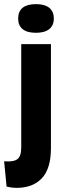

<svg xmlns="http://www.w3.org/2000/svg" viewBox="-49 -739 314 931"><path d="M31 172Q20 172 8 170.5Q-4 169 -17 166L-29 43Q16 47 35 33Q54 19 54 -25V-525H198V-21Q198 30 186.5 67Q175 104 152.5 127Q130 150 99.5 161Q69 172 31 172ZM125 -580Q83 -580 61 -597.5Q39 -615 39 -649Q39 -684 61 -701.5Q83 -719 125 -719Q168 -719 190 -701Q212 -683 212 -649Q212 -616 190 -598Q168 -580 125 -580Z"/></svg>

Font: Bricolage Grotesque 72pt
Style: Bold
Weight: 700
Designer: Mathieu Triay
Foundry: Atelier Triay
Version: Version 1.001;gftools[0.9.33.dev8+g029e19f]